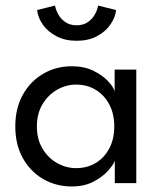

<svg xmlns="http://www.w3.org/2000/svg" viewBox="-20 -662 577 694"><path d="M395 0V-81.4Q391.4 -68.9 372 -46.4Q352.6 -23.9 319 -6Q285.4 12 239.4 12Q182.9 12 136.5 -14.6Q90.1 -41.3 62.7 -90.1Q35.3 -138.9 35.3 -205Q35.3 -271.1 62.7 -319.9Q90.1 -368.7 136.5 -395.6Q182.9 -422.5 239.4 -422.5Q284.8 -422.5 318.1 -406Q351.4 -389.4 371.2 -368Q390.9 -346.6 394.4 -331.4V-410.5H472.6V0ZM113.3 -205Q113.3 -158.7 133.6 -124.8Q153.9 -90.9 186.4 -72.6Q218.9 -54.3 255.3 -54.3Q294.9 -54.3 326 -72.9Q357.1 -91.6 375 -125.5Q393 -159.4 393 -205Q393 -250.6 375 -284.5Q357.1 -318.4 326 -337.3Q294.9 -356.2 255.3 -356.2Q218.9 -356.2 186.4 -337.7Q153.9 -319.1 133.6 -285.2Q113.3 -251.3 113.3 -205ZM399.7 -625.7Q396.7 -598.8 379 -573.2Q361.4 -547.6 330.5 -531.1Q299.6 -514.6 257 -514.6Q215.4 -514.6 184.4 -530.8Q153.4 -546.9 135.4 -572.2Q117.3 -597.6 114.1 -625.7L178.8 -641.9Q181.5 -626.9 190.6 -610.1Q199.8 -593.4 216.4 -582Q233 -570.6 257 -570.6Q281 -570.6 297.4 -582Q313.9 -593.4 323.1 -610.1Q332.4 -626.9 334.6 -641.9Z"/></svg>

Font: League Spartan Extralight
Style: Regular
Weight: 200
Foundry: The League of Moveable Type
Version: Version 2.300; ttfautohint (v1.8.3)